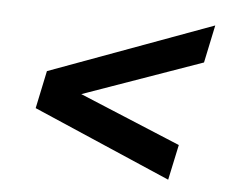

<svg xmlns="http://www.w3.org/2000/svg" viewBox="-38 -494 585 482"><g transform="rotate(5 254.5 -253.0)"><path d="M402 -55 55 -205 75 -300 486 -451 466 -356 166 -250 421 -144Z"/></g></svg>

Font: Saira Semi Condensed Medium
Style: Italic
Weight: 500
Width: 4
Italic angle: -12°
Designer: Hector Gatti with collaboration of the Omnibus-Type team
Foundry: Omnibus-Type
Version: Version 1.001; ttfautohint (v1.8)